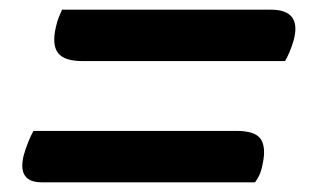

<svg xmlns="http://www.w3.org/2000/svg" viewBox="-20 -498 640 396"><path d="M108 -478H539Q602 -478 586 -416Q582 -402 577.5 -391.5Q573 -381 568 -372H151Q112 -372 99.5 -389Q87 -406 95 -441Q98 -455 101.5 -463Q105 -471 108 -478ZM49 -228H468Q506 -228 517.5 -211.5Q529 -195 522 -161Q519 -145 514.5 -136Q510 -127 506 -122H66Q15 -122 29 -178Q33 -192 38 -204.5Q43 -217 49 -228Z"/></svg>

Font: Recursive Mn Csl St Med
Style: Italic
Weight: 500
Italic angle: -15°
Monospace: yes
Version: Version 1.079;hotconv 1.0.112;makeotfexe 2.5.65598; ttfautoh